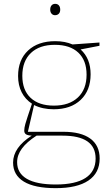

<svg xmlns="http://www.w3.org/2000/svg" viewBox="-20 -742 584 998"><path d="M309 -57Q401 -57 449.5 -21.5Q498 14 498 82Q498 157 439.5 196.5Q381 236 270 236Q160 236 104 202Q48 168 48 103Q48 25 145 -37Q124 -38 115 -44Q106 -50 106 -63Q106 -77 111.5 -97Q117 -117 146 -203Q111 -226 92.5 -262.5Q74 -299 74 -347Q74 -431 126 -479.5Q178 -528 267 -528Q318 -528 357 -511L497 -521V-504L399 -485Q451 -438 451 -356Q451 -272 399.5 -223Q348 -174 259 -174Q201 -174 157 -196L125 -57ZM260 -193Q340 -193 385 -235.5Q430 -278 430 -354Q430 -428 387 -468.5Q344 -509 265 -509Q185 -509 140.5 -466.5Q96 -424 96 -348Q96 -274 139 -233.5Q182 -193 260 -193ZM477 82Q477 -37 305 -37H170Q119 -4 94 30Q69 64 69 101Q69 158 119.5 187.5Q170 217 270 217Q372 217 424.5 183Q477 149 477 82ZM241 -692Q241 -706 248 -714Q255 -722 267 -722Q279 -722 286 -714Q293 -706 293 -692Q293 -678 285.5 -670.5Q278 -663 266 -663Q255 -663 248 -671Q241 -679 241 -692Z"/></svg>

Font: Bitter Pro Thin
Style: Regular
Weight: 250
Designer: Sol Matas, and Bitter project Authors
Foundry: Sol Matas
Version: Version 1.010